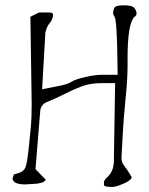

<svg xmlns="http://www.w3.org/2000/svg" viewBox="-20 -704 571 737"><path d="M129.9 -656.2H167Q177.7 -656.2 180.7 -653.3Q183.6 -650.4 183.6 -648.4V-647.5Q183.6 -644.5 182.1 -636.2Q180.7 -627.9 169.9 -614.3Q159.2 -600.6 155.3 -583L154.3 -581.1L141.6 -361.3L210.9 -375Q240.2 -380.9 254.4 -390.1Q268.6 -399.4 306.6 -408.2Q344.7 -417 374 -417H431.6L429.7 -528.3Q426.8 -627.9 420.4 -638.2Q414.1 -648.4 414.1 -654.3Q414.1 -660.2 418 -671.9Q421.9 -683.6 452.1 -683.6Q452.1 -683.6 455.1 -683.6Q488.3 -683.6 496.1 -672.9Q503.9 -662.1 503.9 -654.3V-648.4Q502 -643.6 497.1 -639.6H496.1Q469.7 -613.3 469.7 -482.4V-453.1Q469.7 -399.4 461.9 -323.7Q454.1 -248 451.2 -189Q448.2 -129.9 447.3 -117.2Q446.3 -104.5 446.3 -97.2Q446.3 -89.8 449.2 -81.1Q452.1 -72.3 467.8 -52.7L485.4 -24.4Q485.4 -12.7 455.1 0.5Q424.8 13.7 411.1 13.7Q397.5 13.7 390.1 12.2Q382.8 10.7 379.9 8.8Q378.9 4.9 378.9 -3.9Q378.9 -12.7 394.5 -26.4L395.5 -27.3Q415 -48.8 417 -79.1L421.9 -384.8H367.2Q332 -384.8 304.2 -376Q276.4 -367.2 230 -344.2Q183.6 -321.3 161.6 -313Q139.6 -304.7 134.8 -282.2L116.2 -54.7L156.2 -13.7L146.5 -4.9Q138.7 -2 123 1L77.1 3.9Q29.3 3.9 28.3 -19.5L33.2 -34.2L51.8 -40Q71.3 -45.9 77.6 -61.5Q84 -77.1 89.8 -131.8Q95.7 -186.5 98.6 -217.8Q101.6 -249 101.6 -305.7L96.7 -639.6Z"/></svg>

Font: Drukaatie burti
Style: Thin
Weight: 100
Version: Version 0.14